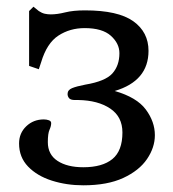

<svg xmlns="http://www.w3.org/2000/svg" viewBox="-20 -540 518 574"><path d="M229 14Q179 14 135 0Q91 -14 64 -42Q37 -70 37 -111Q37 -142 58.5 -162.5Q80 -183 111 -183Q119 -183 126 -180.5Q133 -178 133 -172Q133 -163 128 -152Q123 -141 123 -115Q123 -78 152 -59Q181 -40 229 -40Q286 -40 316 -64.5Q346 -89 346 -144Q346 -191 309.5 -215.5Q273 -240 214 -241H204Q191 -241 186.5 -246.5Q182 -252 182 -259Q182 -271 195.5 -276.5Q209 -282 235 -287Q295 -297 316 -320.5Q337 -344 337 -381Q337 -410 311.5 -433Q286 -456 233 -456Q189 -456 154.5 -433.5Q120 -411 103 -354L96 -333L67 -343V-507L80 -520L96 -507Q105 -501 113.5 -499Q122 -497 132 -497Q151 -497 175 -503Q199 -509 234 -509Q333 -509 378.5 -476.5Q424 -444 424 -388Q424 -298 323 -268Q389 -249 416 -212.5Q443 -176 443 -136Q443 -99 419.5 -64.5Q396 -30 348.5 -8Q301 14 229 14Z"/></svg>

Font: Gabriela
Style: Regular
Weight: 400
Designer: Eduardo Rodriguez Tunni
Foundry: Eduardo Rodriguez Tunni
Version: Version 2.001;gftools[0.9.26]